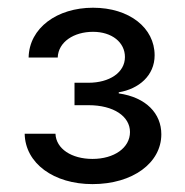

<svg xmlns="http://www.w3.org/2000/svg" viewBox="-20 -825 470 487"><path d="M214.5 -358C316.8 -358 389.2 -411.9 389.2 -484.4C389.2 -536.9 350.9 -578.1 281.2 -588.1V-590.9C332.4 -599.4 372.2 -633.5 372.2 -684.7C372.2 -754.3 308.2 -805.4 215.9 -805.4C125 -805.4 54 -754.3 52.6 -679H126.4C127.8 -718.8 167.6 -744.3 215.9 -744.3C264.2 -744.3 296.9 -717.3 296.9 -680.4C296.9 -640.6 257.1 -615.1 204.5 -615.1H169V-558.2H204.5C268.5 -558.2 309.7 -529.8 309.7 -490.1C309.7 -450.3 269.9 -421.9 214.5 -421.9C161.9 -421.9 122.2 -447.4 120.7 -485.8H42.6C44 -410.5 116.5 -358 214.5 -358Z"/></svg>

Font: Riot Sans 2.0
Style: Regular
Weight: 400
Designer: Rasmus Andersson
Foundry: rsms
Version: Version 3.006;hotconv 1.0.109;makeotfexe 2.5.65596